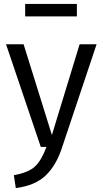

<svg xmlns="http://www.w3.org/2000/svg" viewBox="-20 -753 526 984"><path d="M475 -526 298 3Q268 95 214 146.5Q160 198 61 211L51 145Q127 131 160 99.5Q193 68 218 0H189L11 -526H101L246 -61L388 -526ZM109 -669V-733H374V-669Z"/></svg>

Font: FiraSans
Style: Regular
Weight: 350
Designer: Carrois Corporate & Edenspiekermann AG
Foundry: Carrois Corporate GbR & Edenspiekermann AG
Version: Version 3.106;PS 003.106;hotconv 1.0.70;makeotf.lib2.5.58329